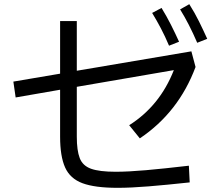

<svg xmlns="http://www.w3.org/2000/svg" viewBox="-20 -870 1040 920"><path d="M925 -665Q886 -756 843 -825L887 -850Q913 -809 933.5 -767.5Q954 -726 973 -684ZM790 -651Q771 -696 751 -734Q731 -772 709 -808L754 -832Q778 -793 799 -751.5Q820 -710 838 -670ZM543 30Q435 30 375.5 8Q316 -14 292 -67.5Q268 -121 268 -215V-440L55 -403L44 -479L268 -517V-769H348V-531L897 -624L917 -549Q836 -332 650 -207L599 -270Q746 -363 813 -534L348 -454V-215Q348 -149 362 -112.5Q376 -76 416 -61.5Q456 -47 534 -47Q594 -47 679.5 -54.5Q765 -62 885 -76L889 4Q778 16 692.5 23Q607 30 543 30Z"/></svg>

Font: Murecho
Style: Regular
Weight: 400
Designer: Neil Summerour
Foundry: Positype
Version: Version 1.010; ttfautohint (v1.8.3)